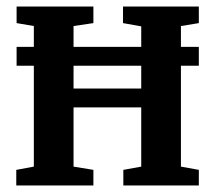

<svg xmlns="http://www.w3.org/2000/svg" viewBox="-20 -570 661 590"><path d="M591 -426V-368H536V-58L591 -48V0H359V-48L414 -58V-240H206V-58L267 -48V0H30V-48L84 -58V-368H31V-426H84V-490L31 -499V-550H267V-499L206 -490V-426H414V-489L358 -499V-550H591V-499L536 -490V-426ZM206 -298H414V-368H206Z"/></svg>

Font: Aikya
Style: Bold
Weight: 700
Designer: Neelakash Kshetrimayum (Latin subset based on Merriweather by Eben Sorkin)
Foundry: Brand New Type
Version: Version 1.00 b005